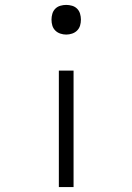

<svg xmlns="http://www.w3.org/2000/svg" viewBox="-20 -548 540 783"><path d="M250 -407Q238 -407 226 -411Q214 -415 205.5 -423.5Q197 -432 193.5 -443.5Q190 -455 190 -468Q190 -480 193.5 -492Q197 -504 205.5 -512.5Q214 -521 226 -524.5Q238 -528 250 -528Q262 -528 274 -524.5Q286 -521 294.5 -512.5Q303 -504 306.5 -492Q310 -480 310 -468Q310 -455 306.5 -443.5Q303 -432 294.5 -423.5Q286 -415 274 -411Q262 -407 250 -407ZM220 215V-260H280V215Z"/></svg>

Font: Iosevka Curly Light
Style: Regular
Weight: 300
Monospace: yes
Designer: Belleve Invis
Foundry: Belleve Invis
Version: Version 22.1.2; ttfautohint (v1.8.4)